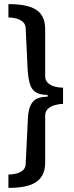

<svg xmlns="http://www.w3.org/2000/svg" viewBox="-20 -755 360 935"><path d="M21 -735Q64 -735 97 -729Q130 -723 153 -709.5Q176 -696 188 -672Q200 -648 200 -612V-384Q200 -364 213 -351.5Q226 -339 246 -333.5Q266 -328 287 -328V-249Q267 -249 246.5 -243Q226 -237 213 -224.5Q200 -212 200 -192V36Q200 72 187.5 96Q175 120 152 134Q129 148 96 154Q63 160 21 160V95Q37 95 56 91Q75 87 89.5 76Q104 65 105 44L116 -181Q118 -230 138 -257Q158 -284 212 -284V-293Q173 -293 153 -306.5Q133 -320 125.5 -346.5Q118 -373 115 -408L105 -618Q104 -638 90 -649.5Q76 -661 57 -665.5Q38 -670 21 -670Z"/></svg>

Font: Archivo Expanded Medium
Style: Regular
Weight: 500
Width: 7
Designer: Hector Gatti
Foundry: Omnibus-Type
Version: Version 2.001